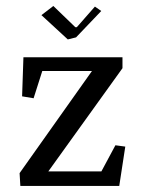

<svg xmlns="http://www.w3.org/2000/svg" viewBox="-20 -616 480 636"><path d="M204.6 -485.4 117.2 -565.9 156.7 -596.2 229.5 -525.9H234.4L294.4 -594.2L315.4 -579.6L231.9 -492.2ZM57.6 -426.3H385.7V-390.1L140.1 -48.3H315.9L362.3 -134.8L395 -130.4L375 0H47.4L44.9 -42.5L284.7 -380.9H120.1L91.3 -290.5L53.2 -296.9Z"/></svg>

Font: Neuton
Style: Regular
Weight: 400
Designer: Brian M Zick
Version: Version 1.3